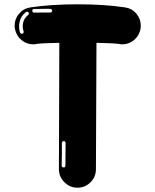

<svg xmlns="http://www.w3.org/2000/svg" viewBox="-20 -873 723 893"><path d="M340.1 0Q305 0 279.5 -25.5Q254 -51 254 -86.6L255.9 -673.8Q175.2 -672.3 151 -668.8Q143.1 -666.8 135.1 -666.8Q104 -666.8 80 -686.6Q55.9 -706.4 49.5 -738.6Q48 -746.5 48 -753.5Q48 -784.7 68.3 -808.9Q88.6 -833.2 121.3 -838.6Q217.8 -853 341.6 -853Q466.8 -853 561.4 -838.6Q594.1 -833.7 614.4 -809.4Q634.7 -785.1 634.7 -754Q634.7 -747 633.7 -739.6Q627.7 -706.9 603.5 -686.9Q579.2 -666.8 549 -666.8Q541.1 -666.8 533.2 -668.8Q507.4 -672.3 428.7 -673.8L426.2 -85.6Q426.2 -50.5 401 -25.2Q375.7 0 340.1 0ZM138.1 -814.4 214.9 -814.9Q217.8 -814.9 220 -816.8Q222.3 -818.8 222.8 -822.3Q222.8 -825.7 220.5 -828.7Q218.3 -831.7 214.9 -831.7Q206.9 -832.2 197 -832.2L175.2 -831.7L138.1 -831.2Q134.7 -831.2 132.4 -828.7Q130.2 -826.2 130.2 -822.8V-821.8Q130.2 -818.8 132.4 -816.6Q134.7 -814.4 138.1 -814.4ZM81.7 -715.8 84.2 -716.3Q87.1 -716.8 88.6 -719.3Q90.1 -721.8 90.1 -724.8L89.6 -727.7Q85.6 -738.1 85.6 -750.5Q85.6 -758.9 87.6 -766.8Q91.6 -788.1 110.4 -803Q114.4 -805.9 114.4 -809.9Q114.4 -812.9 112.1 -815.6Q109.9 -818.3 105.9 -818.3Q105 -818.3 103.5 -818.1Q102 -817.8 100.5 -816.8Q75.7 -797.5 71.3 -770.8Q68.8 -760.4 68.8 -750.5Q68.8 -735.1 72.8 -722.3Q74.3 -719.3 76.5 -717.6Q78.7 -715.8 81.7 -715.8ZM275.7 -94.1Q279.2 -94.1 281.7 -96Q284.2 -98 284.2 -102L285.1 -208.4Q285.1 -211.9 282.7 -214.4Q280.2 -216.8 276.2 -216.8Q272.8 -216.8 270.3 -214.4Q267.8 -211.9 267.8 -208.4Q267.8 -174.3 267.8 -152.5Q267.8 -130.7 266.8 -103Q266.8 -99.5 269.6 -96.8Q272.3 -94.1 275.7 -94.1Z"/></svg>

Font: AKL FREE 002
Style: Regular
Weight: 400
Designer: AKL
Foundry: AKL
Version: Version 1.00;August 17, 2024;FontCreator 13.0.0.2675 64-bit